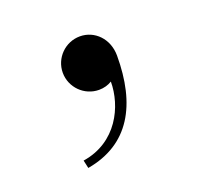

<svg xmlns="http://www.w3.org/2000/svg" viewBox="-62 -174 426 405"><g transform="rotate(-20 151.0 28.5)"><path d="M70 144 74 162C171 145 212 70 212 -40C212 -78 185 -105 152 -105C119 -105 92 -78 92 -45C92 -12 119 15 152 15C163 15 173 12 181 7C181 62 148 132 70 144Z"/></g></svg>

Font: Sprat Condesed
Style: Regular
Weight: 400
Width: 3
Designer: Ethan Nakache
Foundry: Collletttivo
Version: Version 2.000;Glyphs 3.2 (3217)